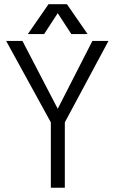

<svg xmlns="http://www.w3.org/2000/svg" viewBox="-20 -877 540 898"><path d="M217.8 1H283.2V-304.7L487.3 -685.5H412.1L250 -368.2L85 -685.5H8.8L217.8 -304.7ZM186.5 -717.8 250 -815.4 313.5 -717.8H389.6L293 -857.4H207L110.4 -717.8Z"/></svg>

Font: DotumChe
Style: Regular
Weight: 400
Monospace: yes
Version: Version 2.21